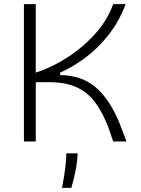

<svg xmlns="http://www.w3.org/2000/svg" viewBox="-20 -680 677 923"><path d="M95 0V-660H152V-331Q230 -356 305 -404.5Q380 -453 438.5 -518.5Q497 -584 524 -660H584Q552 -575 500 -510Q448 -445 387.5 -400.5Q327 -356 269 -331V-319Q370 -318 437 -263Q504 -208 553 -92L588 0H524L502 -65Q474 -138 438.5 -186.5Q403 -235 349.5 -260Q296 -285 212 -285H152V0ZM278 223Q291 157 295 117Q299 77 299 57H353Q353 87 345.5 129.5Q338 172 323 223Z"/></svg>

Font: Bricolage Grotesque 12pt ExtraLight
Style: Regular
Weight: 200
Designer: Mathieu Triay
Foundry: Atelier Triay
Version: Version 1.001; ttfautohint (v1.8.4.7-5d5b);gftools[0.9.33.de